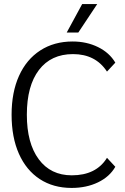

<svg xmlns="http://www.w3.org/2000/svg" viewBox="-20 -914 616 944"><path d="M37 -350Q37 -460 73.5 -541Q110 -622 178 -666Q246 -710 337 -710Q406 -710 462 -682.5Q518 -655 547 -606L506 -562Q450 -648 339 -648Q231 -648 171.5 -570Q112 -492 112 -350Q112 -210 170.5 -131Q229 -52 333 -52Q453 -52 506 -138L547 -94Q519 -45 462 -17.5Q405 10 332 10Q242 10 175.5 -33.5Q109 -77 73 -158Q37 -239 37 -350ZM384 -894H458L365 -754H308Z"/></svg>

Font: Sarabun Light
Style: Regular
Weight: 300
Designer: Suppakit Chalermlarp | Katatrad Co.,Ltd.
Foundry: Cadson Demak Co.,Ltd.
Version: Version 1.000; ttfautohint (v1.6)